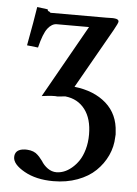

<svg xmlns="http://www.w3.org/2000/svg" viewBox="-50 -490 540 759"><g transform="rotate(5 219.5 -110.0)"><path d="M117.2 -436Q119.6 -432.1 122.1 -432.1H323.2H342.8Q348.1 -432.1 356.2 -432.4Q364.3 -432.6 368.7 -432.6Q373 -432.6 375 -432.1Q392.1 -430.7 392.1 -420.9Q392.1 -415 376 -386.2L241.2 -148.9Q319.8 -140.1 367.7 -97.7Q415.5 -55.2 418.9 15.1Q420.4 24.4 418.9 35.2Q418 73.2 401.9 108.2Q385.7 143.1 357.4 170.4Q329.1 197.8 285.6 213.9Q242.2 230 189.9 230Q121.6 230 74.7 203.6Q27.8 177.2 27.8 148.9Q27.8 121.6 57.1 116.2Q69.3 114.3 77.1 115.2Q104 116.7 119.1 131.8Q123.5 134.8 138.2 153.8Q148.4 170.9 164.6 182.4Q180.7 193.8 199.2 193.8Q213.4 193.8 228.5 188.2Q243.7 182.6 259.3 169.7Q274.9 156.7 287.1 138.7Q299.3 120.6 307.1 93.5Q314.9 66.4 314.9 34.2Q314.9 -28.3 286.6 -65.4Q258.3 -102.5 209 -107.9Q206.1 -107.9 176.8 -105Q162.6 -107.4 115.2 -101.1L277.8 -389.2H149.9Q130.4 -389.2 114 -368.2Q97.7 -347.2 84 -291L40 -295.9Q59.6 -400.9 66.9 -450.2L108.9 -444.8Q108.9 -437.5 117.2 -436Z"/></g></svg>

Font: Common Serif SemiBold
Style: Regular
Weight: 600
Designer: Philipp H. Poll, Khaled Hosny
Foundry: Stefan Peev, Context Ltd.
Version: Version 1.026